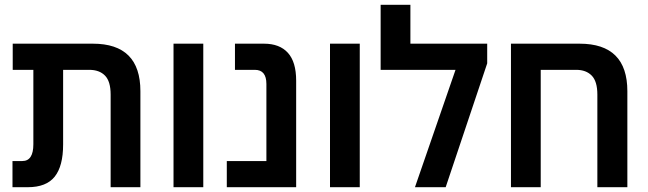

<svg xmlns="http://www.w3.org/2000/svg" viewBox="-20 -780 2701 800"><path d="M32 0V-109H73Q119 -109 119 -179V-489H33V-598H367Q565 -598 565 -400V0H441V-386Q441 -441 417.5 -465Q394 -489 352 -489H243V-178Q243 -88 208 -44Q173 0 96 0Z M703 0V-598H827V0Z M925 0V-109H1090V-430Q1090 -489 1042 -489H959V-598H1080Q1145 -598 1179.5 -560Q1214 -522 1214 -444V0Z M1355 0V-598H1479V0Z M1690 -598H2010V-516L1837 0H1709L1878 -489H1566V-760H1690Z M2395 -598Q2594 -598 2594 -400V0H2469V-386Q2469 -441 2445.5 -465Q2422 -489 2381 -489H2233V0H2109V-598Z"/></svg>

Font: Noto Sans Hebrew SemiCondensed SemiBold
Style: Regular
Weight: 600
Width: 4
Designer: Monotype Design Team
Foundry: Monotype Imaging Inc.
Version: Version 2.004; ttfautohint (v1.8.4.7-5d5b)